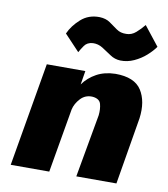

<svg xmlns="http://www.w3.org/2000/svg" viewBox="-80 -771 732 839"><g transform="rotate(10 286.0 -352.0)"><path d="M162 -607Q178 -643 212 -673.5Q246 -704 295 -703Q323 -702 341.5 -689Q360 -676 378 -663Q396 -650 422 -651Q445 -651 464 -667.5Q483 -684 499 -704L566 -619Q552 -599 529 -578.5Q506 -558 476.5 -544.5Q447 -531 416 -532Q391 -533 370.5 -547Q350 -561 329.5 -574Q309 -587 285 -586Q260 -584 248 -566.5Q236 -549 229 -536ZM365 -280Q368 -308 362 -330Q356 -352 325 -355Q293 -357 271.5 -334Q250 -311 244 -284L195 0H24L103 -460H274L264 -399Q287 -431 322.5 -450.5Q358 -470 406 -471Q491 -471 522 -422.5Q553 -374 543 -298L493 0H315Z"/></g></svg>

Font: Jost* Heavy
Style: Italic
Weight: 800
Italic angle: -10°
Version: Version 3.7